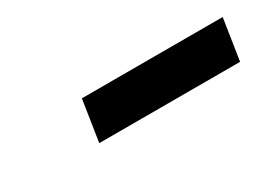

<svg xmlns="http://www.w3.org/2000/svg" viewBox="-18 -886 542 392"><g transform="rotate(-30 253.5 -689.5)"><path d="M146 -641 161 -738H493L478 -641Z"/></g></svg>

Font: Georama Extended SemiBold
Style: Italic
Weight: 600
Width: 7
Italic angle: -9°
Designer: Jean-Baptiste Levee
Foundry: Production Type
Version: Version 1.000